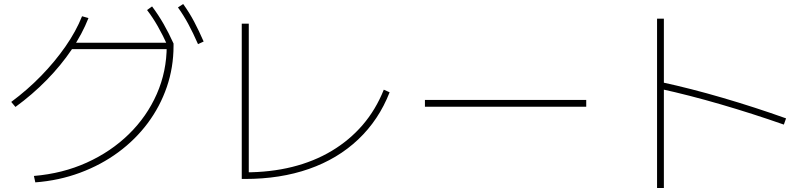

<svg xmlns="http://www.w3.org/2000/svg" viewBox="-20 -875 4040 957"><path d="M149 2Q292 -10 412.5 -64.5Q533 -119 622.5 -206.5Q712 -294 761.5 -406.5Q811 -519 811 -647L827 -630H329V-662H841L845 -658V-647Q845 -539 811.5 -441.5Q778 -344 716.5 -261.5Q655 -179 569.5 -116Q484 -53 379 -14Q274 25 156 34ZM36 -367Q117 -427 185.5 -497.5Q254 -568 306.5 -643.5Q359 -719 389 -794L421 -785Q390 -706 337 -627.5Q284 -549 212.5 -476Q141 -403 57 -342ZM817 -644Q791 -701 766.5 -744Q742 -787 713 -825L738 -843Q770 -800 795.5 -755.5Q821 -711 845 -658ZM967 -655Q942 -712 918.5 -755.5Q895 -799 867 -838L893 -855Q924 -812 948 -766.5Q972 -721 995 -668Z M1185 17V-757H1220V5L1201 -16Q1328 -16 1436.5 -43Q1545 -70 1633.5 -123Q1722 -176 1787.5 -252Q1853 -328 1893 -428L1922 -415Q1868 -277 1765.5 -180Q1663 -83 1520 -33Q1377 17 1201 17Z M2098 -343V-377H2902V-343Z M3887 -254Q3730 -309 3572 -355Q3414 -401 3272 -432L3279 -465Q3423 -434 3583.5 -387Q3744 -340 3898 -285ZM3255 62V-782H3289V62Z"/></svg>

Font: M PLUS 1 Thin ExtraLight
Style: Regular
Weight: 250
Version: Version 1.001